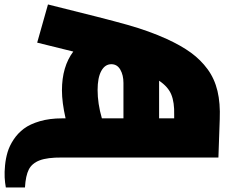

<svg xmlns="http://www.w3.org/2000/svg" viewBox="-20 -699 1049 852"><path d="M720.2 -525.9Q784.2 -496.6 827.4 -465.1Q870.6 -433.6 901.4 -391.6Q932.1 -349.6 945.1 -295.2Q958 -240.7 955.1 -169.9L949.2 0H254.9Q190.4 -0.5 156.2 12.5Q122.1 25.4 107.9 53Q93.8 80.6 90.8 132.8H5.9Q2 111.8 0.7 88.6Q-0.5 65.4 2.4 34.7Q5.4 3.9 13.7 -23.9Q22 -51.8 40.5 -79.8Q59.1 -107.9 86.2 -128.2Q113.3 -148.4 156.7 -161.1Q200.2 -173.8 254.9 -173.8H271Q254.9 -244.6 254.9 -297.9Q254.9 -403.3 305.2 -470.2L145 -509.8L192.9 -679.2Q448.2 -616.2 545.2 -588.9Q642.1 -561.5 720.2 -525.9ZM413.1 -299.8Q413.1 -239.3 432.1 -173.8H527.8V-331.1Q527.8 -365.7 513.9 -389.9Q500 -414.1 474.1 -414.1Q445.8 -414.1 429.4 -384Q413.1 -354 413.1 -299.8ZM752.9 -189Q754.4 -244.6 740.2 -279.3Q726.1 -314 686 -340.8V-331.1V-173.8H752.9Z"/></svg>

Font: Montserrat-Arabic ExtraBold
Style: Regular
Weight: 800
Designer: Mohamed Gaber
Foundry: Kief Type Foundry
Version: Version 5.008;PS 005.008;hotconv 1.0.88;makeotf.lib2.5.64775